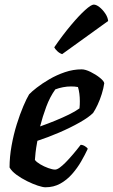

<svg xmlns="http://www.w3.org/2000/svg" viewBox="-20 -794 478 814"><path d="M172.5 0Q161.5 0 140.2 -7Q119 -14 94.8 -26Q70.5 -38 50 -53Q29.5 -68 20.5 -84Q20.5 -128.5 29 -176Q37.5 -223.5 51 -266.8Q64.5 -310 78.8 -343.5Q93 -377 103.5 -394Q113.5 -405 136 -422.5Q158.5 -440 189.2 -458Q220 -476 255.2 -488Q290.5 -500 326 -500Q342 -500 364.2 -489Q386.5 -478 403.8 -464Q421 -450 422 -441Q419 -420 411.5 -395.8Q404 -371.5 394 -350.2Q384 -329 375 -315.5Q357 -297 317.8 -274.8Q278.5 -252.5 230.8 -232Q183 -211.5 138.5 -197Q132.5 -164 130.8 -147.8Q129 -131.5 128 -116Q134.5 -107 150.5 -97.5Q166.5 -88 184.5 -81.5Q202.5 -75 213.5 -75Q221.5 -75 233 -83.2Q244.5 -91.5 259 -106.2Q273.5 -121 289.5 -139.8Q305.5 -158.5 322 -180Q331 -180 340.5 -174Q350 -168 352 -163Q340.5 -138 324 -109.5Q307.5 -81 285.5 -56Q263.5 -31 235.5 -15.5Q207.5 0 172.5 0ZM150 -258Q184 -270 215 -282.8Q246 -295.5 272.5 -308.5Q299 -321.5 317 -334.5Q318 -342.5 318.2 -350Q318.5 -357.5 318.5 -365Q318.5 -381 316.5 -396.8Q314.5 -412.5 310.5 -425Q303 -426.5 295.8 -427Q288.5 -427.5 280.5 -427.5Q264 -427.5 247 -424.2Q230 -421 214.5 -415Q191.5 -383 176 -341.2Q160.5 -299.5 150 -258ZM243.5 -564.5Q232.5 -568 222.8 -577.2Q213 -586.5 210 -593.5Q246.5 -646.5 280.8 -687.2Q315 -728 340.8 -751.2Q366.5 -774.5 377.5 -774.5Q388 -774.5 401.5 -764Q415 -753.5 426 -737.2Q437 -721 438.5 -705Z"/></svg>

Font: Texturina Medium
Style: Italic
Weight: 500
Italic angle: -11°
Designer: Guillermo Torres Carreño
Foundry: Omnibus-Type
Version: Version 1.002